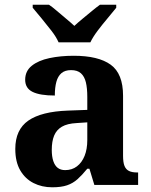

<svg xmlns="http://www.w3.org/2000/svg" viewBox="-20 -786 640 816"><path d="M202 10Q158 10 122.5 -8Q87 -26 66 -62Q45 -98 45 -153Q45 -235 100.5 -273.5Q156 -312 269 -316L351 -319V-374Q351 -411 345 -436Q339 -461 324 -474.5Q309 -488 282 -488Q256 -488 241 -475Q226 -462 219.5 -438Q213 -414 213 -380Q150 -380 118.5 -395.5Q87 -411 87 -447Q87 -484 115 -506.5Q143 -529 190 -539Q237 -549 293 -549Q398 -549 450.5 -511Q503 -473 503 -379V-124Q503 -96 509 -81Q515 -66 528 -59.5Q541 -53 563 -53H567V0H381L360 -69H351Q329 -42 309.5 -24.5Q290 -7 265 1.5Q240 10 202 10ZM257 -63Q286 -63 307 -79Q328 -95 339.5 -123.5Q351 -152 351 -191V-266L306 -263Q266 -261 243 -247.5Q220 -234 210 -209.5Q200 -185 200 -149Q200 -121 206.5 -101.5Q213 -82 225.5 -72.5Q238 -63 257 -63ZM229 -606Q219 -629 198.5 -655.5Q178 -682 156.5 -708Q135 -734 119 -753V-766H188Q203 -756 222 -739.5Q241 -723 261 -706.5Q281 -690 296 -676Q311 -690 331 -706.5Q351 -723 371 -739.5Q391 -756 405 -766H474V-753Q459 -734 437 -708Q415 -682 395 -655.5Q375 -629 364 -606Z"/></svg>

Font: Noto Serif Myanmar
Style: Regular
Weight: 400
Designer: Ben Mitchell and the Monotype Design Team
Foundry: Monotype Imaging Inc.
Version: Version 2.106